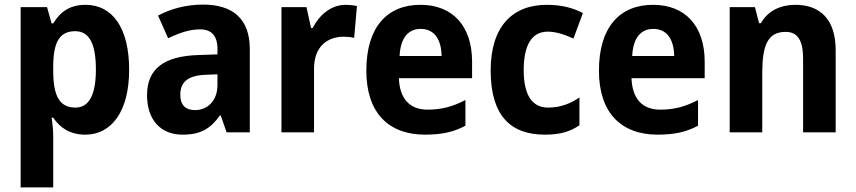

<svg xmlns="http://www.w3.org/2000/svg" viewBox="-20 -577 3731 837"><path d="M353 -556C285 -556 243 -526 212 -475H205L185 -546H70V240H212V20C212 -3 210 -33 205 -64H212C241 -21 284 10 352 10C466 10 543 -91 543 -273C543 -457 469 -556 353 -556ZM308 -441C370 -441 398 -385 398 -274C398 -165 369 -108 309 -108C237 -108 212 -162 212 -270V-290C213 -393 239 -441 308 -441Z M865 -557C793 -557 724 -539 669 -509L713 -410C762 -434 807 -449 852 -449C901 -449 928 -422 928 -364V-340L843 -337C696 -332 621 -278 621 -162C621 -55 680 10 775 10C856 10 897 -16 939 -74H942L968 0H1069V-363C1069 -493 997 -557 865 -557ZM877 -251 928 -253V-207C928 -138 885 -97 830 -97C791 -97 766 -117 766 -164C766 -217 796 -248 877 -251Z M1487 -556C1422 -556 1371 -510 1343 -455H1336L1316 -546H1207V0H1349V-278C1349 -375 1408 -417 1479 -417C1494 -417 1513 -415 1524 -412L1536 -551C1521 -554 1502 -556 1487 -556Z M1813 -556C1667 -556 1577 -458 1577 -269C1577 -86 1673 10 1833 10C1907 10 1959 -2 2009 -29V-141C1953 -112 1905 -99 1844 -99C1765 -99 1722 -148 1719 -236H2038V-308C2038 -464 1953 -556 1813 -556ZM1814 -451C1875 -451 1904 -403 1905 -333H1722C1726 -415 1762 -451 1814 -451Z M2355 10C2420 10 2464 -2 2506 -31V-152C2464 -124 2422 -108 2369 -108C2301 -108 2263 -161 2263 -271C2263 -382 2299 -439 2368 -439C2404 -439 2439 -427 2480 -409L2521 -520C2481 -541 2432 -556 2364 -556C2211 -556 2119 -458 2119 -270C2119 -77 2202 10 2355 10Z M2827 -556C2681 -556 2591 -458 2591 -269C2591 -86 2687 10 2847 10C2921 10 2973 -2 3023 -29V-141C2967 -112 2919 -99 2858 -99C2779 -99 2736 -148 2733 -236H3052V-308C3052 -464 2967 -556 2827 -556ZM2828 -451C2889 -451 2918 -403 2919 -333H2736C2740 -415 2776 -451 2828 -451Z M3447 -556C3384 -556 3328 -531 3297 -476H3289L3271 -546H3161V0H3303V-259C3303 -380 3327 -438 3405 -438C3459 -438 3481 -398 3481 -321V0H3623V-358C3623 -493 3555 -556 3447 -556Z"/></svg>

Font: Noto Sans Arabic UI SmCn
Style: Bold
Weight: 700
Width: 4
Designer: Monotype Design Team, Nadine Chahine and Nizar Qandah
Foundry: Monotype Imaging Inc.
Version: Version 2.010